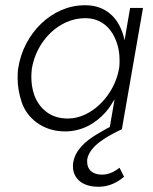

<svg xmlns="http://www.w3.org/2000/svg" viewBox="-20 -490 582 729"><path d="M474 -460 453 -337C449 -357 442 -376 433 -394C409 -439 366 -470 305 -470C304 -470 302 -470 301 -470C178 -470 69 -364 49 -230C47 -217 47 -204 47 -192C47 -163 52 -134 62 -103C82 -42 142 9 227 9C288 9 341 -19 381 -64C394 -79 405 -96 415 -113L397 -8C382 0 366 9 351 18C303 46 266 80 258 127C257 132 257 137 257 142C257 184 289 219 352 219C353 219 355 219 356 219C395 219 428 201 451 181L434 147C417 160 394 173 369 173C367 173 366 173 364 173C329 172 311 152 311 125C311 122 311 119 311 116C319 63 391 25 444 0L443 -1L523 -460ZM101 -230C119 -337 206 -421 303 -421C304 -421 306 -421 307 -421C354 -420 388 -396 409 -360C430 -323 434 -286 434 -262C434 -251 434 -241 432 -230C416 -132 330 -40 238 -40C204 -40 176 -49 154 -67C110 -102 99 -155 99 -199C99 -209 100 -219 101 -230Z"/></svg>

Font: Jost Light
Style: Italic
Weight: 300
Italic angle: -5°
Version: Version 3.710